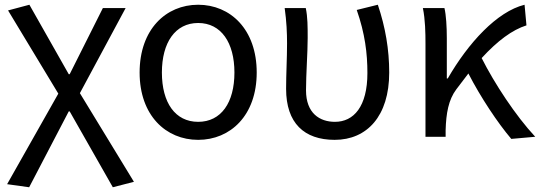

<svg xmlns="http://www.w3.org/2000/svg" viewBox="-20 -577 2278 810"><path d="M103 213 270 -107H274L456 213L545 190L317 -184L510 -543H414L274 -264H270L104 -557L14 -533L226 -182L10 200Z M816 13C952 13 1063 -90 1063 -271C1063 -453 952 -557 816 -557C680 -557 569 -453 569 -271C569 -90 680 13 816 13ZM816 -63C719 -63 663 -144 663 -271C663 -397 719 -480 816 -480C913 -480 969 -397 969 -271C969 -144 913 -63 816 -63Z M1392 13C1528 13 1622 -87 1622 -271C1622 -368 1606 -462 1574 -557L1485 -535C1520 -435 1530 -351 1530 -269C1530 -127 1472 -63 1393 -63C1329 -63 1271 -99 1271 -196C1271 -263 1278 -356 1278 -416C1278 -464 1278 -505 1270 -543H1181C1189 -486 1191 -438 1191 -394C1191 -330 1187 -266 1187 -202C1187 -58 1263 13 1392 13Z M2137 9 2238 0C2155 -89 2066 -225 2012 -332C2079 -405 2141 -451 2201 -470L2193 -557C2076 -528 1955 -395 1869 -246H1865V-416C1865 -464 1862 -514 1855 -543H1764C1774 -495 1775 -438 1775 -394V0H1860V-28C1862 -99 1872 -156 1905 -200L1956 -267C2008 -166 2080 -58 2137 9Z"/></svg>

Font: Noto Sans CJK HK
Style: Regular
Weight: 400
Designer: Ryoko NISHIZUKA 西塚涼子 (kana, bopomofo & ideographs); Paul D. Hunt (Latin, Greek & Cyrillic); Sandoll Communications 산돌커뮤니
Foundry: Adobe
Version: Version 2.004;hotconv 1.0.118;makeotfexe 2.5.65603